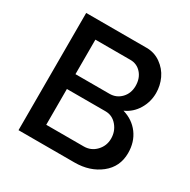

<svg xmlns="http://www.w3.org/2000/svg" viewBox="-160 -859 994 1007"><g transform="rotate(30 337.5 -355.0)"><path d="M418.9 0H80.1V-710H445.8Q493.7 -710 531.7 -682.9Q569.8 -655.8 588.9 -615Q607.9 -574.2 607.9 -528.8Q607.9 -475.6 580.6 -430.2Q553.2 -384.8 505.9 -363.8Q567.4 -345.7 602.8 -297.9Q638.2 -250 638.2 -183.1Q638.2 -100.1 575 -50Q511.7 0 418.9 0ZM191.9 -612.8V-403.8H397.9Q439.5 -403.8 467.8 -433.3Q496.1 -462.9 496.1 -507.8Q496.1 -553.7 470 -583.3Q443.8 -612.8 403.8 -612.8ZM425.8 -314H191.9V-97.2H418.9Q462.9 -97.2 492.9 -128.7Q522.9 -160.2 522.9 -204.1Q522.9 -248.5 495.1 -281.2Q467.3 -314 425.8 -314Z"/></g></svg>

Font: Rawline SemiBold
Style: Regular
Weight: 600
Designer: Matt McInerney, Pablo Impallari, Rodrigo Fuenzalida
Foundry: Matt McInerney, Pablo Impallari, Rodrigo Fuenzalida
Version: Version 4.020;PS 004.020;hotconv 1.0.88;makeotf.lib2.5.64775